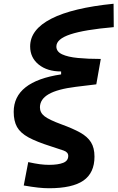

<svg xmlns="http://www.w3.org/2000/svg" viewBox="-20 -772 628 1026"><path d="M241.7 233.9Q214.8 233.9 183.6 230.5Q152.3 227.1 106.9 219.2L130.9 94.2Q167 102.1 192.6 105.5Q218.3 108.9 241.7 108.9Q290.5 108.9 317.6 98.1Q344.7 87.4 344.7 61Q344.7 41 319.3 32.2Q293.9 23.4 251.5 9.8Q175.8 -14.2 132.3 -37.8Q88.9 -61.5 71 -93.5Q53.2 -125.5 53.2 -174.3Q53.2 -336.4 306.6 -374.5V-390.1Q232.4 -390.1 186.8 -427Q141.1 -463.9 141.1 -523.9Q141.1 -614.3 254.2 -672.1Q367.2 -730 586.9 -752L587.9 -627Q430.7 -613.3 356 -588.4Q281.2 -563.5 281.2 -523.4Q281.2 -496.1 312 -481.7Q342.8 -467.3 396.5 -462.2Q450.2 -457 518.6 -457L494.6 -321.3L385.7 -308.1Q287.1 -295.9 240.2 -268.8Q193.4 -241.7 193.4 -198.2Q193.4 -169.9 217.8 -150.9Q242.2 -131.8 308.6 -107.4Q369.1 -85.4 408.2 -63.7Q447.3 -42 466.1 -12Q484.9 18.1 484.9 64.9Q484.9 151.9 425.8 192.9Q366.7 233.9 241.7 233.9Z"/></svg>

Font: Cascadia Code PL
Style: Bold Italic
Weight: 700
Italic angle: -10°
Monospace: yes
Designer: Aaron Bell
Foundry: Saja Typeworks
Version: Version 2404.023; ttfautohint (v1.8.4)